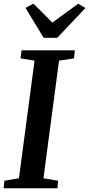

<svg xmlns="http://www.w3.org/2000/svg" viewBox="-24 -1014 480 1034"><path d="M-4.5 0 -0.5 -40.5 78 -54 162 -687.5 86.5 -699.5 92 -743H379L374.5 -699.5L294 -687.5L210 -54L289 -40.5L285.5 0ZM211 -810.5 113.5 -971.5 156 -994Q182 -969 207.5 -943.2Q233 -917.5 258 -892Q292 -918 327 -943.2Q362 -968.5 397.5 -994L436 -971L284.5 -810.5Z"/></svg>

Font: Merriweather 36pt SemiBold
Style: Italic
Weight: 600
Italic angle: -7.8°
Version: Version 2.101